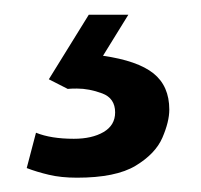

<svg xmlns="http://www.w3.org/2000/svg" viewBox="-20 -29 275 263"><path d="M85.4 214.4Q63.5 214.4 46.9 210.4Q30.3 206.5 16.6 201.2L29.3 152.8Q49.8 161.1 81.1 161.1Q106 161.1 121.8 151.9Q137.7 142.6 137.7 125Q137.7 105.5 119.9 98.9Q102.1 92.3 85.4 92.3Q76.7 92.3 72.8 92.8L46.9 79.6L101.6 -8.8H155.8L121.1 47.4Q168.5 54.2 190.2 71.5Q211.9 88.9 211.9 121.1Q211.9 137.7 202.4 159.7Q192.9 181.6 165.8 198Q138.7 214.4 85.4 214.4Z"/></svg>

Font: Shanti
Style: Regular
Weight: 400
Designer: Vernon Adams
Foundry: Vernon Adams
Version: Version 1.100; ttfautohint (v1.8.4)